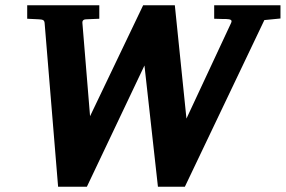

<svg xmlns="http://www.w3.org/2000/svg" viewBox="-20 -691 1082 727"><path d="M1042 -621V-671H791V-620C811 -619 836 -619 836 -619C851 -618 861 -617 855 -604L686 -242L642 -671H522L321 -251L292 -604C291 -616 300 -618 308 -618C308 -618 333 -619 356 -620V-671H83V-620C102 -619 125 -618 125 -618C142 -617 148 -616 149 -603L200 16H309L527 -443L578 16H680L981 -615Z"/></svg>

Font: Veleka
Style: Bold Italic
Weight: 700
Italic angle: -12°
Designer: Stefan Peev, Context Ltd, 2016; SIL International, 1997-2014.
Foundry: Stefan Peev, Context Ltd, 2016
Version: Version 5.000